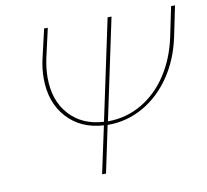

<svg xmlns="http://www.w3.org/2000/svg" viewBox="-75 -740 886 822"><g transform="rotate(-10 368.5 -329.0)"><path d="M737 -658 710 -527Q690 -431 640.5 -358Q591 -285 520 -244.5Q449 -204 367 -204H364L321 0H304L348 -205Q248 -211 188.5 -277Q129 -343 129 -447Q129 -490 139 -533L168 -658H184L155 -530Q146 -487 146 -448Q146 -348 201.5 -286.5Q257 -225 351 -220L444 -658H461L368 -219Q448 -219 515.5 -258.5Q583 -298 628.5 -368Q674 -438 693 -528L720 -658Z"/></g></svg>

Font: Ysabeau Thin
Style: Italic
Weight: 200
Italic angle: -12°
Designer: Christian Thalmann (Catharsis Fonts)
Version: Version 0.003